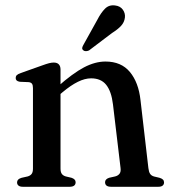

<svg xmlns="http://www.w3.org/2000/svg" viewBox="-20 -717 660 737"><path d="M212.3 -450.5V-69.9Q212.3 -56.2 217.4 -49.4Q222.5 -42.6 232.4 -39.8L254.4 -34.6Q270.3 -29.3 270.3 -17.6Q270.3 0 246.8 0H68.2Q56.6 0 51 -4.6Q45.5 -9.1 45.5 -16.8Q45.5 -23.2 49.7 -27.6Q54 -31.9 62.8 -34.5L86.4 -39.8Q96.3 -42.7 101.4 -49.3Q106.5 -55.9 106.5 -69.6V-379Q106.5 -390.5 102.7 -395.6Q98.9 -400.7 90.1 -401.7L56.3 -403.1Q47.6 -404.5 43.9 -408.1Q40.2 -411.8 40.2 -417.6Q40.2 -424.2 44.4 -428.5Q48.7 -432.8 60.1 -436.8L142.3 -466Q158.2 -471.8 168.3 -474.4Q178.3 -476.9 186.4 -476.9Q199.3 -476.9 205.8 -469.9Q212.3 -462.8 212.3 -450.5ZM197.9 -344.1 178.1 -364.1 200 -383.2Q259.4 -435.8 302.2 -458.3Q345 -480.8 384.8 -480.8Q445.3 -480.8 478.6 -440.7Q511.9 -400.5 519.3 -332.8L549.6 -71.7Q551.3 -57.1 556.2 -49.8Q561 -42.4 571.5 -39.5L592.4 -34.5Q601.2 -31.9 605.5 -27.6Q609.7 -23.2 609.7 -16.8Q609.7 -9.1 604.3 -4.6Q598.9 0 587 0H406.8Q383.3 0 383.3 -17.6Q383.3 -29.3 398.9 -34.6L422.1 -39.8Q432.9 -42.6 438.7 -50Q444.5 -57.4 442.8 -71.7L413.6 -316.6Q407.6 -366.3 387.7 -391.3Q367.8 -416.3 329.7 -416.3Q305.8 -416.3 278.8 -402.9Q251.7 -389.6 219.6 -362.6ZM353.2 -640.3Q367.4 -668 383 -683.6Q398.5 -699.2 421.5 -696.1Q441.7 -693.9 451.7 -679.6Q461.6 -665.3 459.4 -649.2Q457.2 -631.3 444.6 -617.6Q431.9 -603.9 410 -590.3L321.8 -523.5Q316.2 -520.8 310 -520.6Q303.8 -520.3 299.5 -524.1Q294.5 -528.5 295.7 -534Q296.9 -539.5 300.3 -545Z"/></svg>

Font: Fraunces
Style: Regular
Weight: 900
Version: Version 1.000;[b76b70a41]